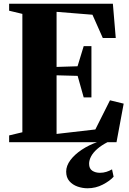

<svg xmlns="http://www.w3.org/2000/svg" viewBox="-20 -763 694 1030"><path d="M100 -53.5V-688.5L29 -705.5V-743H585.5L601 -559H531.5L476 -684L283.5 -699.5V-404L396 -407.5L429 -515.5H470.5V-240.5H429L396.5 -356L283.5 -359V-44.5L491.5 -68.5L570 -225L643.5 -207L605 0H29V-36.5ZM449.5 247Q422.5 247 396 237.8Q369.5 228.5 352.2 208.8Q335 189 335 157.5Q335 126.5 357.5 96.2Q380 66 418.2 40.5Q456.5 15 502.5 -1L524.5 -5L558 -1Q524 16.5 501.8 36Q479.5 55.5 468.8 75.8Q458 96 458 115.5Q458 141.5 475 152.8Q492 164 516 164Q534 164 550.2 159Q566.5 154 581 145.5L589.5 185Q569.5 207.5 531.5 227.2Q493.5 247 449.5 247Z"/></svg>

Font: Merriweather 96pt Black
Style: Regular
Weight: 900
Version: Version 2.100